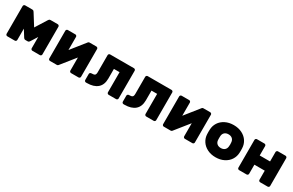

<svg xmlns="http://www.w3.org/2000/svg" viewBox="142 -1658 4263 2796"><g transform="rotate(30 2274.0 -260.0)"><path d="M518 -520H633Q644 -520 652 -512Q660 -504 660 -493V-27Q660 -16 652 -8Q644 0 633 0H507Q496 0 488 -8Q480 -16 480 -27V-217L411 -107Q397 -85 379 -85H339Q321 -85 307 -107L238 -217V-27Q238 -16 230 -8Q222 0 211 0H85Q74 0 66 -8Q58 -16 58 -27V-493Q58 -504 66 -512Q74 -520 85 -520H200Q218 -520 225.5 -514.5Q233 -509 238 -500L359 -307L480 -500Q485 -509 492.5 -514.5Q500 -520 518 -520Z M1130 -27V-247L941 -11Q932 0 918 0H802Q791 0 783.5 -8Q776 -16 776 -27V-493Q776 -504 784 -512Q792 -520 803 -520H929Q940 -520 948 -512Q956 -504 956 -493V-272L1145 -509Q1154 -520 1167 -520H1283Q1294 -520 1302 -512Q1310 -504 1310 -493V-27Q1310 -16 1302 -8Q1294 0 1283 0H1157Q1146 0 1138 -8Q1130 -16 1130 -27Z M1667 -202Q1667 -97 1605 -43.5Q1543 10 1429 10H1413Q1402 10 1394 2Q1386 -6 1386 -17V-118Q1386 -129 1394 -137Q1402 -145 1413 -145Q1457 -145 1472 -157Q1487 -169 1487 -207V-493Q1487 -504 1495 -512Q1503 -520 1514 -520H1915Q1926 -520 1934 -512Q1942 -504 1942 -493V-27Q1942 -16 1934 -8Q1926 0 1915 0H1789Q1778 0 1770 -8Q1762 -16 1762 -27V-365H1667Z M2299 -202Q2299 -97 2237 -43.5Q2175 10 2061 10H2045Q2034 10 2026 2Q2018 -6 2018 -17V-118Q2018 -129 2026 -137Q2034 -145 2045 -145Q2089 -145 2104 -157Q2119 -169 2119 -207V-493Q2119 -504 2127 -512Q2135 -520 2146 -520H2547Q2558 -520 2566 -512Q2574 -504 2574 -493V-27Q2574 -16 2566 -8Q2558 0 2547 0H2421Q2410 0 2402 -8Q2394 -16 2394 -27V-365H2299Z M3044 -27V-247L2855 -11Q2846 0 2832 0H2716Q2705 0 2697.5 -8Q2690 -16 2690 -27V-493Q2690 -504 2698 -512Q2706 -520 2717 -520H2843Q2854 -520 2862 -512Q2870 -504 2870 -493V-272L3059 -509Q3068 -520 3081 -520H3197Q3208 -520 3216 -512Q3224 -504 3224 -493V-27Q3224 -16 3216 -8Q3208 0 3197 0H3071Q3060 0 3052 -8Q3044 -16 3044 -27Z M3317 0ZM3590 10Q3511 10 3450 -21Q3389 -52 3355 -104.5Q3321 -157 3318 -221L3317 -260L3318 -298Q3320 -362 3354 -415Q3388 -468 3449.5 -499Q3511 -530 3590 -530Q3669 -530 3730.5 -499Q3792 -468 3826 -415Q3860 -362 3862 -298Q3863 -288 3863 -260Q3863 -231 3862 -221Q3859 -157 3825 -104.5Q3791 -52 3730 -21Q3669 10 3590 10ZM3682 -226Q3684 -246 3684 -260Q3684 -274 3682 -294Q3679 -332 3654.5 -353.5Q3630 -375 3590 -375Q3550 -375 3525.5 -353.5Q3501 -332 3498 -294Q3497 -284 3497 -260Q3497 -236 3498 -226Q3501 -188 3525.5 -166.5Q3550 -145 3590 -145Q3630 -145 3654.5 -166.5Q3679 -188 3682 -226Z M4490 -493V-27Q4490 -16 4482 -8Q4474 0 4463 0H4337Q4326 0 4318 -8Q4310 -16 4310 -27V-180H4136V-27Q4136 -16 4128 -8Q4120 0 4109 0H3983Q3972 0 3964 -7.5Q3956 -15 3956 -27V-493Q3956 -504 3964 -512Q3972 -520 3983 -520H4109Q4120 -520 4128 -512Q4136 -504 4136 -493V-335H4310V-493Q4310 -504 4318 -512Q4326 -520 4337 -520H4463Q4474 -520 4482 -512Q4490 -504 4490 -493Z"/></g></svg>

Font: Hezaedrus
Style: Bold
Weight: 700
Designer: Hubert & Fischer
Foundry: Hubert & Fischer
Version: Version 1.10;September 3, 2019;FontCreator 11.5.0.2425 64-bi